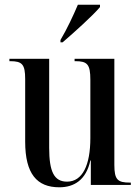

<svg xmlns="http://www.w3.org/2000/svg" viewBox="-20 -786 597 816"><path d="M237 -616V-606H246C295 -648 376 -721 405 -756V-766H311C292 -721 265 -663 237 -616ZM232 10C295 10 346 -21 364 -104H366V0H536V-10H532C480 -10 466 -22 466 -85V-536H297V-526H300C351 -526 364 -513 364 -447V-199C364 -85 331 -14 265 -14C210 -14 189 -56 189 -158V-536H20V-526H23C74 -526 87 -513 87 -450V-184C87 -47 137 10 232 10Z"/></svg>

Font: Noto Serif Display Condensed Medium
Style: Regular
Weight: 500
Width: 3
Designer: Monotype Design Team
Foundry: Monotype Imaging Inc.
Version: Version 2.009